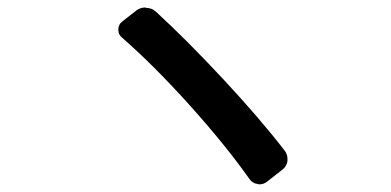

<svg xmlns="http://www.w3.org/2000/svg" viewBox="-20 -600 1040 511"><path d="M304.7 -500Q294.9 -507.8 294.9 -520.5Q294.9 -535.2 305.7 -543L341.8 -571.3Q352.5 -580.1 367.2 -580.1Q368.2 -580.1 368.2 -579.1Q383.8 -579.1 394.5 -569.3Q475.6 -495.1 574.7 -388.7Q673.8 -282.2 738.3 -198.2Q745.1 -188.5 745.1 -176.8Q745.1 -174.8 745.1 -171.9Q743.2 -157.2 731.4 -148.4L690.4 -116.2Q681.6 -109.4 670.9 -109.4Q668 -109.4 665 -110.4Q651.4 -112.3 643.6 -124Q580.1 -213.9 485.4 -319.3Q390.6 -424.8 304.7 -500Z"/></svg>

Font: Gen Jyuu GothicL Medium
Style: Regular
Weight: 500
Designer: [Source Han Sans]
Ryoko NISHIZUKA  (kana & ideographs); Paul D. Hunt (Latin, Greek & Cyrillic); Wenlong ZHANG  (bopomofo
Version: Version 1.002.20150607